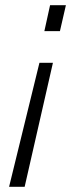

<svg xmlns="http://www.w3.org/2000/svg" viewBox="-20 -520 274 740"><path d="M211 -400H151L173 -500H234ZM75 200H15L132 -278H184Z"/></svg>

Font: Cairo Light
Style: Italic
Weight: 300
Italic angle: -13°
Designer: Mohamed Gaber, Accademia di Belle Arti di Urbino and others
Foundry: Kief Type Foundry, Accademia di Belle Arti di Urbino and others
Version: Version 3.011